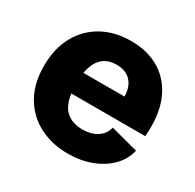

<svg xmlns="http://www.w3.org/2000/svg" viewBox="-135 -736 904 891"><g transform="rotate(30 317.0 -290.0)"><path d="M330 10Q245 10 177.5 -25Q110 -60 71 -126.5Q32 -193 32 -288Q32 -380 68.5 -447.5Q105 -515 171.5 -552.5Q238 -590 326 -590Q418 -590 483.5 -548.5Q549 -507 580.5 -429Q612 -351 602 -240H206Q215 -176 248 -148.5Q281 -121 333 -121Q380 -121 411.5 -141.5Q443 -162 452 -199L599 -160Q587 -109 549.5 -71Q512 -33 455.5 -11.5Q399 10 330 10ZM323 -461Q226 -461 207 -351H427Q426 -404 398.5 -432.5Q371 -461 323 -461Z"/></g></svg>

Font: BDO Grotesk ExtraBold
Style: Regular
Weight: 800
Designer: Deni Anggara
Foundry: Lokal Container
Version: Version 2.000